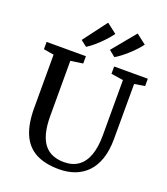

<svg xmlns="http://www.w3.org/2000/svg" viewBox="-175 -1119 1088 1249"><g transform="rotate(20 368.5 -495.0)"><path d="M381 8Q283 8 219.2 -26Q155.5 -60 124.5 -130.8Q93.5 -201.5 93.5 -311V-680.5L22.5 -692.5V-743H294.5V-692.5L209.5 -680V-300Q209.5 -230 222.2 -181.5Q235 -133 259.2 -103.2Q283.5 -73.5 317.8 -60Q352 -46.5 394.5 -46.5Q455 -46.5 495 -75.8Q535 -105 554.5 -160.8Q574 -216.5 574 -295.5V-679.5L490 -692.5V-743H723V-692.5L651 -680.5L650.5 -301.5Q650.5 -220 630.5 -161.5Q610.5 -103 574 -65.5Q537.5 -28 488.5 -10Q439.5 8 381 8ZM470 -801 427.5 -835.5 560.5 -997 628.5 -944.5Q615 -925.5 595.2 -904.5Q575.5 -883.5 553.5 -863.5Q531.5 -843.5 510 -827.2Q488.5 -811 471 -801ZM274 -801 232.5 -833 356 -997.5 425 -944.5Q406.5 -919 380.2 -891Q354 -863 326.2 -839Q298.5 -815 275 -801Z"/></g></svg>

Font: Merriweather 24pt Medium
Style: Regular
Weight: 500
Designer: Eben Sorkin
Foundry: Eben Sorkin
Version: Version 2.100